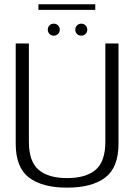

<svg xmlns="http://www.w3.org/2000/svg" viewBox="-20 -879 650 904"><path d="M296 4.5Q413 4.5 475.5 -43Q538 -90.5 538 -202.5V-674.5H476V-212Q476 -118.5 430.2 -79.5Q384.5 -40.5 296 -40.5Q207.5 -40.5 161.8 -79.5Q116 -118.5 116 -212V-674.5H54V-202.5Q54 -90.5 116.5 -43Q179 4.5 296 4.5ZM233.5 -711Q245 -711 253.2 -719.2Q261.5 -727.5 261.5 -739Q261.5 -751.5 253.2 -759.5Q245 -767.5 233.5 -767.5Q221 -767.5 213 -759.5Q205 -751.5 205 -739Q205 -727.5 213 -719.2Q221 -711 233.5 -711ZM362.5 -711Q374.5 -711 382.8 -719.2Q391 -727.5 391 -739Q391 -751.5 382.8 -759.5Q374.5 -767.5 362.5 -767.5Q351 -767.5 342.8 -759.5Q334.5 -751.5 334.5 -739Q334.5 -727.5 342.5 -719.2Q350.5 -711 362.5 -711ZM161 -832.5H428.5V-859H161Z"/></svg>

Font: Anybody Thin Light
Style: Regular
Weight: 300
Version: Version 1.113;gftools[0.9.25]